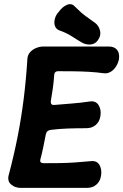

<svg xmlns="http://www.w3.org/2000/svg" viewBox="-20 -903 599 933"><path d="M558 -616Q555 -598 544.5 -581Q534 -564 518.5 -554.5Q503 -545 485 -547Q448 -552 412.5 -554Q377 -556 340 -556.5Q303 -557 263 -557Q253 -557 248 -551.5Q243 -546 243 -535Q241 -504 236.5 -472Q232 -440 227 -412Q226 -401 230.5 -396.5Q235 -392 244 -393Q288 -397 329 -400Q370 -403 417 -410Q446 -414 459.5 -391.5Q473 -369 468 -339Q464 -312 445.5 -296Q427 -280 400 -280Q352 -280 309.5 -278.5Q267 -277 227 -272Q218 -271 211.5 -266Q205 -261 203 -252Q197 -222 191 -191.5Q185 -161 176 -128Q174 -118 178.5 -114Q183 -110 193 -110Q235 -110 271 -110.5Q307 -111 343.5 -113.5Q380 -116 422 -120Q451 -123 463.5 -101Q476 -79 471 -49Q467 -22 448.5 -6Q430 10 403 10H81Q53 10 34 -6.5Q15 -23 22 -51Q48 -149 66 -241Q84 -333 95.5 -425.5Q107 -518 113 -616Q114 -635 125.5 -648.5Q137 -662 155 -669.5Q173 -677 191 -677H508Q536 -677 549 -660.5Q562 -644 558 -616ZM443 -791Q460 -778 466 -754.5Q472 -731 457 -710L456 -708Q441 -687 417 -686.5Q393 -686 373 -699Q347 -716 321.5 -731Q296 -746 269 -755Q253 -761 247.5 -775.5Q242 -790 245.5 -807Q249 -824 259 -838L266 -846Q283 -870 305.5 -879.5Q328 -889 344 -871Q375 -840 396 -825Q417 -810 443 -791Z"/></svg>

Font: Winky Sans SemiBold
Style: Italic
Weight: 600
Italic angle: -8.97852°
Designer: Simon Atzbach
Foundry: typofactur
Version: Version 1.205